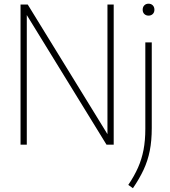

<svg xmlns="http://www.w3.org/2000/svg" viewBox="-20 -764 900 1014"><path d="M88.5 0V-740H126.5L547.5 -55.5V-740H580.5V0H542.5L121.5 -684.5V0ZM682 230 657.5 212.5Q689 166 708.8 121.5Q728.5 77 738 27.5Q747.5 -22 747.5 -83V-540H781.5V-87.5Q781.5 -20.5 771 32.2Q760.5 85 738.5 132.2Q716.5 179.5 682 230ZM764.5 -681.5Q751 -681.5 742.2 -690Q733.5 -698.5 733.5 -712.5Q733.5 -727 742.2 -735.8Q751 -744.5 764.5 -744.5Q778 -744.5 786.8 -735.8Q795.5 -727 795.5 -712.5Q795.5 -698.5 786.8 -690Q778 -681.5 764.5 -681.5Z"/></svg>

Font: Encode Sans Semi Condensed Thin
Style: Regular
Weight: 100
Width: 4
Designer: Multiple Designers
Foundry: Impallari Type
Version: Version 3.000; ttfautohint (v1.8.3) -l 8 -r 50 -G 200 -x 14 